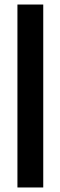

<svg xmlns="http://www.w3.org/2000/svg" viewBox="-20 -828 267 848"><path d="M57 -808H171V0H57Z"/></svg>

Font: Encode Sans Compressed
Style: SemiBold
Weight: 600
Designer: Pablo Impallari, Andres Torresi
Foundry: Pablo Impallari, Andres Torresi
Version: Version 1.000; ttfautohint (v1.00) -l 8 -r 50 -G 200 -x 14 -